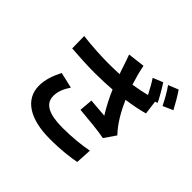

<svg xmlns="http://www.w3.org/2000/svg" viewBox="-213 -1117 1426 1426"><g transform="rotate(45 500.0 -404.0)"><path d="M900 -872 821 -840C849 -802 881 -743 902 -701L981 -736C963 -771 927 -834 900 -872ZM781 -829 702 -797C724 -765 749 -719 768 -682C724 -671 679 -662 632 -655C616 -705 601 -759 591 -812L456 -796C469 -763 480 -727 488 -704C494 -687 500 -666 509 -643C474 -641 438 -640 398 -640C317 -640 225 -645 123 -657L125 -529C216 -522 298 -518 372 -518C438 -518 497 -521 553 -525C581 -458 617 -392 647 -344C616 -347 549 -352 500 -356L491 -250C575 -243 701 -231 757 -219L819 -309C757 -374 711 -457 675 -539C739 -548 802 -560 854 -575L840 -684L860 -692C842 -729 806 -792 781 -829ZM324 -316 199 -345C165 -277 146 -220 146 -159C146 -15 275 64 479 64C601 65 691 52 748 41L755 -85C684 -71 596 -61 487 -61C350 -62 275 -97 275 -181C275 -225 292 -269 324 -316Z"/></g></svg>

Font: DAIFUKU Sans JP
Style: Bold
Weight: 700
Designer: Original font ‘Source Han Sans JP’ : Ryoko NISHIZUKA  (kana, bopomofo & ideographs); Paul D. Hunt (Latin, Greek & Cyrill
Foundry: Daifuku
Version: Version 1.001